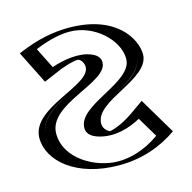

<svg xmlns="http://www.w3.org/2000/svg" viewBox="-86 -616 717 717"><g transform="rotate(-15 273.0 -257.5)"><path d="M421.5 -175C302 -85 239.5 -119 239.5 -153C239.5 -231 457.5 -261.4 457.5 -363C457.5 -460 316.5 -602 61.5 -488L119.5 -372C255.5 -434 288.5 -397 288.5 -373C288.5 -311 52.5 -283 52.5 -160C52.5 -9 306.5 87 493.5 -54ZM417 -153.2 473.6 -58.1C414.9 -17.4 351.3 -0.4 291.4 -0.2C166.8 0.1 67.5 -72.9 67.5 -160C67.5 -267.6 303.5 -286.9 303.5 -373C303.5 -378.4 302.5 -384 300.1 -389.6C285.1 -424.8 232.4 -436.8 126.5 -391.5L82 -480.5C142.2 -505.5 193.2 -515.2 238.1 -515.3C374.1 -515.6 442.5 -424.5 442.5 -363C442.5 -278.9 224.5 -252 224.5 -153C224.5 -144.1 227.3 -135.4 232.4 -127.9C257.6 -91.3 325.6 -89.1 417 -153.2ZM417 -153.2C325.6 -89.1 257.6 -91.3 232.4 -127.9C227.3 -135.4 224.5 -144.1 224.5 -153C224.5 -252 442.5 -278.9 442.5 -363C442.5 -424.5 374.1 -515.6 238.1 -515.3C193.2 -515.2 142.2 -505.5 82 -480.5L126.5 -391.5C232.4 -436.8 285.1 -424.8 300.1 -389.6C302.5 -384 303.5 -378.4 303.5 -373C303.5 -286.9 67.5 -267.6 67.5 -160C67.5 -72.9 166.8 0.1 291.4 -0.2C351.3 -0.4 414.9 -17.4 473.6 -58.1ZM408.4 -165.5 421.6 -174.7 493.6 -53.7 482.1 -45.8C420.8 -3.3 354.2 14.6 291.5 14.8C162.7 15.1 52.5 -60.5 52.5 -160C52.5 -285.7 288.5 -308.3 288.5 -373C288.5 -376.4 287.8 -380.1 286.3 -383.7C277.3 -405 238.9 -423.3 132.4 -377.7L119.4 -372.2L61.4 -488.2L76.3 -494.4C138 -519.9 191 -530.2 238.1 -530.3C380.8 -530.6 457.5 -434.6 457.5 -363C457.5 -258.5 239.5 -233.9 239.5 -153C239.5 -147.3 241.3 -141.5 244.8 -136.4C261.6 -111.9 317.7 -101.9 408.4 -165.5ZM404.8 -134.1 451.3 -56C391 -12.8 332.4 -0.3 290.9 -0.2C205.4 -0.1 92.5 -60.7 92.5 -160C92.5 -275.3 328.5 -294.8 328.5 -373C328.5 -384.2 324.8 -399.5 297.6 -411.1C252.5 -430.1 192 -419.8 144.3 -403.8L104.4 -483.7C163.5 -508.4 207.8 -515.3 238.6 -515.3C332.6 -515.4 417.5 -436.6 417.5 -363C417.5 -271 199.5 -243.7 199.5 -153C199.5 -137.4 207.6 -118 247.6 -107.5C305.2 -92.3 362.2 -110.8 404.8 -134.1ZM381.8 -160.3C333.3 -126.3 295 -117.6 289.4 -117.3C287.5 -117.8 277.9 -121.9 271.2 -131.6C267 -137.7 264.5 -145.3 264.5 -153C264.5 -241.8 482.5 -266.7 482.5 -363C482.5 -422.4 422.4 -530.7 237.9 -530.3C176.7 -530.2 116 -517 52.3 -490.6L39 -485.1L102.4 -358.4L156.6 -381.6C198.3 -399.5 227.8 -405.3 237.7 -405.9C238.9 -406 251.9 -407.7 260.6 -387.2C262.6 -382.5 263.5 -377.6 263.5 -373C263.5 -300.3 27.5 -278.1 27.5 -160C27.5 -72.8 123.7 15.2 291.7 14.8C378.2 14.6 452.8 -12.2 515.9 -55.9L432.6 -195.9Z"/></g></svg>

Font: Hussar Outliner
Style: Regular
Weight: 700
Foundry: Cannot Into Space Fonts
Version: Version 0.92